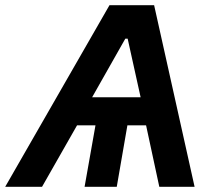

<svg xmlns="http://www.w3.org/2000/svg" viewBox="-68 -720 814 740"><path d="M-48 0H94L229 -237H300L258 0H382L423 -237H495L546 0H682L526 -700H354ZM287 -345 415 -571H424L474 -345Z"/></svg>

Font: Fixel Display SemiBold
Style: Italic
Weight: 600
Italic angle: -10°
Designer: AlfaBravo + MacPaw
Foundry: Kyrylo Tkachov, Marchela Mozhyna, Serhii Makarenko, Maria Weinstein, Zakhar Kryvoshyya
Version: Version 1.210;Glyphs 3.2 (3217)